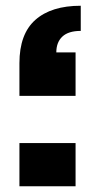

<svg xmlns="http://www.w3.org/2000/svg" viewBox="-20 -651 322 671"><path d="M47.9 -150.9H244.1V0H47.9ZM176.8 -467.8H244.1V-315.9H47.9V-430.2Q47.9 -532.2 103.5 -581.5Q159.2 -630.9 262.2 -630.9V-543Q219.2 -543 198 -523.2Q176.8 -503.4 176.8 -467.8Z"/></svg>

Font: LT Superior Black
Style: Regular
Weight: 900
Designer: Daniel Lyons
Foundry: LyonsType
Version: Version 2.005